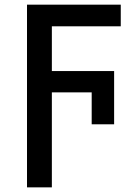

<svg xmlns="http://www.w3.org/2000/svg" viewBox="-20 -559 566 819"><path d="M201.2 -165H371.1V-28.8H466.8V-255.9H201.2V-446.8H495.1V-539.1H95.2V240.2H201.2Z"/></svg>

Font: Noto Reveo Sans
Style: Regular
Weight: 500
Designer: Monotype Design Team
Foundry: Monotype Imaging Inc.
Version: Version 2.007